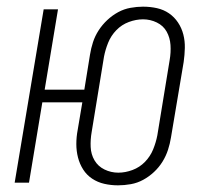

<svg xmlns="http://www.w3.org/2000/svg" viewBox="-20 -548 640 576"><path d="M334 8Q313 8 293 3.5Q273 -1 256.5 -12Q240 -23 229.5 -39.5Q219 -56 214 -75.5Q209 -95 209 -116Q209 -137 213 -158L227 -241H107L67 0H24L111 -520H154L114 -279H233L250 -384Q253 -403 259 -421.5Q265 -440 276 -457Q287 -474 302 -488Q317 -502 334.5 -511.5Q352 -521 371.5 -524.5Q391 -528 409 -528Q431 -528 451 -523.5Q471 -519 487 -508Q503 -497 514 -480.5Q525 -464 530 -444.5Q535 -425 534.5 -404Q534 -383 531 -362L493 -136Q490 -117 484 -98.5Q478 -80 467.5 -63Q457 -46 442 -32Q427 -18 409.5 -8.5Q392 1 372.5 4.5Q353 8 334 8ZM335 -30Q356 -30 377.5 -38Q399 -46 415 -62.5Q431 -79 439.5 -100Q448 -121 452 -142L489 -368Q493 -391 491.5 -413Q490 -435 480 -453Q470 -471 450.5 -480.5Q431 -490 409 -490Q388 -490 366.5 -482Q345 -474 329 -457.5Q313 -441 304.5 -420Q296 -399 292 -378L255 -152Q251 -129 252 -107Q253 -85 263.5 -67Q274 -49 293.5 -39.5Q313 -30 335 -30Z"/></svg>

Font: Iosevka SS04 XLt Ex Obl
Style: Regular
Weight: 200
Width: 7
Italic angle: -9°
Monospace: yes
Designer: Belleve Invis
Foundry: Belleve Invis
Version: Version 19.0.0; ttfautohint (v1.8.4)